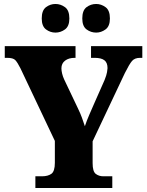

<svg xmlns="http://www.w3.org/2000/svg" viewBox="-20 -946 738 966"><path d="M158 0V-59H191Q221 -59 238.5 -71.5Q256 -84 256 -127V-237L83 -602Q68 -632 57 -643.5Q46 -655 16 -655H4V-714H360V-655H356Q326 -655 307.5 -641Q289 -627 289 -602Q289 -591 292.5 -576Q296 -561 303 -546L372 -401Q385 -374 392 -354.5Q399 -335 407 -311Q416 -338 429 -368Q442 -398 456 -430L506 -543Q516 -568 518.5 -583Q521 -598 521 -603Q521 -631 505 -643Q489 -655 456 -655H438V-714H696V-655H685Q658 -655 644.5 -639.5Q631 -624 608 -578L446 -235V-125Q446 -83 462 -71Q478 -59 500 -59H545V0ZM464 -782Q437 -782 415.5 -798Q394 -814 394 -853Q394 -894 415.5 -910Q437 -926 464 -926Q489 -926 511 -910Q533 -894 533 -853Q533 -814 511 -798Q489 -782 464 -782ZM259 -782Q233 -782 211.5 -798Q190 -814 190 -853Q190 -894 211.5 -910Q233 -926 259 -926Q285 -926 307 -910Q329 -894 329 -853Q329 -814 307 -798Q285 -782 259 -782Z"/></svg>

Font: Noto Serif Myanmar SemiCondensed Black
Style: Regular
Weight: 900
Width: 4
Designer: Ben Mitchell and the Monotype Design Team
Foundry: Monotype Imaging Inc.
Version: Version 2.106; ttfautohint (v1.8.4.7-5d5b)